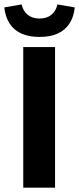

<svg xmlns="http://www.w3.org/2000/svg" viewBox="-31 -870 367 890"><path d="M76.8 0V-651.8H224.2V0ZM152.3 -698.8Q102.7 -698.8 68.1 -714.5Q33.5 -730.2 13.6 -760.8Q-6.2 -791.3 -11.1 -835.6L69.3 -849.5Q76 -818.8 97.4 -801.5Q118.7 -784.1 152.3 -784.1Q185.8 -784.1 207.2 -801.5Q228.5 -818.8 235.2 -849.5L315.6 -835.6Q310.9 -791.3 291 -760.8Q271 -730.2 236.5 -714.5Q202 -698.8 152.3 -698.8Z"/></svg>

Font: SourceSans3VF
Style: Regular
Weight: 200
Designer: Paul D. Hunt
Foundry: Adobe
Version: Version 3.052;hotconv 1.1.0;makeotfexe 2.6.0